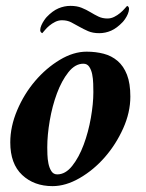

<svg xmlns="http://www.w3.org/2000/svg" viewBox="-20 -628 496 654"><path d="M264 -411Q236 -411 213 -382Q190 -353 174 -310Q158 -267 149.5 -217.5Q141 -168 141 -126Q141 -117 141.5 -101.5Q142 -86 145 -71Q148 -56 155 -45Q162 -34 175 -34Q203 -34 226 -63Q249 -92 265 -135Q281 -178 289.5 -226.5Q298 -275 298 -314Q298 -326 297.5 -343Q297 -360 294 -375Q291 -390 284 -400.5Q277 -411 264 -411ZM275 -452Q306 -452 333 -445Q360 -438 380.5 -420.5Q401 -403 412.5 -373.5Q424 -344 424 -299Q424 -245 399.5 -190.5Q375 -136 337 -92.5Q299 -49 251.5 -21.5Q204 6 159 6Q96 6 55.5 -32Q15 -70 15 -143Q15 -197 38.5 -252.5Q62 -308 99.5 -352Q137 -396 183.5 -424Q230 -452 275 -452ZM220 -608Q242 -608 258 -601.5Q274 -595 288 -586.5Q302 -578 315.5 -571.5Q329 -565 346 -565Q358 -565 369 -570.5Q380 -576 389 -583.5Q398 -591 404 -598Q410 -605 413 -608Q420 -605 419.5 -597Q419 -589 415.5 -580.5Q412 -572 406.5 -564Q401 -556 398 -553Q378 -532 358.5 -523.5Q339 -515 318 -515Q296 -515 280 -522Q264 -529 250 -537Q236 -545 222.5 -552Q209 -559 191 -559Q179 -559 168 -553.5Q157 -548 148 -540.5Q139 -533 133 -525.5Q127 -518 124 -515Q117 -518 117 -525.5Q117 -533 121 -542Q125 -551 130.5 -559Q136 -567 139 -570Q159 -591 179 -599.5Q199 -608 220 -608Z"/></svg>

Font: Vermiglione
Style: Bold Italic
Weight: 700
Italic angle: -11°
Version: Version 1.000